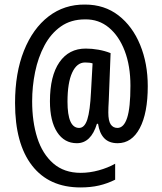

<svg xmlns="http://www.w3.org/2000/svg" viewBox="-20 -739 712 842"><path d="M628 -361Q628 -243 593 -177Q558 -111 496 -111Q458 -111 437 -133Q416 -155 410 -196H405Q379 -111 317 -111Q262 -111 230.5 -159.5Q199 -208 199 -295Q199 -406 240.5 -466Q282 -526 356 -526Q383 -526 411.5 -521Q440 -516 465 -506L457 -299Q455 -265 455 -246Q455 -209 465.5 -193.5Q476 -178 495 -178Q523 -178 537.5 -222Q552 -266 552 -363Q552 -450 527 -515.5Q502 -581 457.5 -618Q413 -655 353 -654Q291 -654 247 -623Q203 -592 175 -539.5Q147 -487 134 -423.5Q121 -360 121 -295Q121 -205 143.5 -134.5Q166 -64 213.5 -22.5Q261 19 334 19Q373 19 413 8Q453 -3 485 -21V49Q451 66 414.5 74.5Q378 83 333 83Q195 83 120.5 -13Q46 -109 46 -287Q46 -419 85 -516.5Q124 -614 193 -667Q262 -720 353 -719Q438 -719 499.5 -671.5Q561 -624 594.5 -542.5Q628 -461 628 -361ZM276 -293Q276 -178 327 -178Q351 -178 363 -215.5Q375 -253 379 -335L386 -461Q374 -465 353 -465Q317 -465 296.5 -420.5Q276 -376 276 -293Z"/></svg>

Font: Noto Sans Gujarati UI ExtraCondensed Medium
Style: Regular
Weight: 500
Width: 2
Designer: Jelle Bosma - Monotype Design Team, Universal Thirst
Foundry: Monotype Imaging Inc.
Version: Version 2.106; ttfautohint (v1.8.4.7-5d5b)